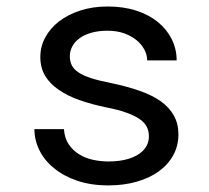

<svg xmlns="http://www.w3.org/2000/svg" viewBox="-20 -558 640 588"><path d="M436 -140.1Q436 -127.4 431.2 -116.2Q426.3 -105 417 -95.7Q401.9 -80.6 375 -72Q348.1 -63.5 312 -63.5Q289.1 -63.5 265.6 -68.4Q242.2 -73.2 223.1 -85Q203.6 -96.7 190.7 -115.7Q177.7 -134.8 175.8 -162.6H85.4Q85.4 -128.9 100.8 -97.7Q116.2 -66.4 145.5 -43Q174.3 -19 216.3 -4.6Q258.3 9.8 312 9.8Q358.9 9.8 398.4 -1.5Q438 -12.7 466.3 -33.2Q494.6 -53.7 510.5 -82.5Q526.4 -111.3 526.4 -146.5Q526.4 -179.2 512.5 -204.1Q498.5 -229 472.2 -248Q445.8 -266.6 407.2 -280Q368.7 -293.5 319.8 -303.7Q282.7 -311 258.5 -318.8Q234.4 -326.7 220.2 -336.4Q205.6 -346.2 199.7 -358.4Q193.8 -370.6 193.8 -386.2Q193.8 -401.4 201.2 -415.5Q208.5 -429.7 223.1 -440.4Q237.3 -451.2 259 -457.5Q280.8 -463.9 309.6 -463.9Q337.4 -463.9 359.6 -456.1Q381.8 -448.2 397.5 -435.5Q413.1 -422.9 421.9 -406.5Q430.7 -390.1 430.7 -373H521Q521 -407.7 506.1 -437.7Q491.2 -467.8 463.9 -490.2Q436.5 -512.7 397.5 -525.4Q358.4 -538.1 309.6 -538.1Q264.2 -538.1 226.3 -525.9Q188.5 -513.7 161.1 -492.7Q133.8 -471.7 118.7 -443.6Q103.5 -415.5 103.5 -383.3Q103.5 -350.6 118.2 -325.9Q132.8 -301.3 159.7 -283.2Q186 -264.6 223.4 -251.5Q260.7 -238.3 306.2 -229Q343.3 -221.7 368.2 -212.6Q393.1 -203.6 408.2 -192.9Q423.3 -182.1 429.7 -169.2Q436 -156.2 436 -140.1Z"/></svg>

Font: RobotoMono Nerd Font
Style: Regular
Weight: 400
Monospace: yes
Designer: Google
Version: Version 3.000;Nerd Fonts 3.2.1